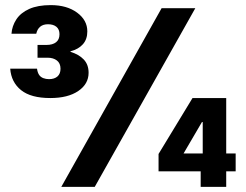

<svg xmlns="http://www.w3.org/2000/svg" viewBox="-20 -732 965 752"><path d="M177 -348Q101 -348 62.5 -379Q24 -410 20 -463H125Q127 -448 133 -439Q139 -430 149.5 -426Q160 -422 172 -422Q193 -422 205 -432.5Q217 -443 217 -463Q217 -484 203 -495Q189 -506 166 -506H127V-556H162Q186 -556 199.5 -566.5Q213 -577 213 -598Q213 -617 201 -627Q189 -637 168 -637Q149 -637 137.5 -627.5Q126 -618 122 -600H25Q27 -630 44 -656Q61 -682 94.5 -697Q128 -712 179 -712Q242 -712 282 -682.5Q322 -653 322 -609Q322 -578 304.5 -558.5Q287 -539 256 -531V-529Q289 -519 308 -499Q327 -479 327 -447Q327 -403 286.5 -375.5Q246 -348 177 -348ZM220 0 613 -700H745L351 0ZM766 0V-61H601V-129L734 -348H866V-131H903V-61H866V0ZM699 -131H774V-254H771Z"/></svg>

Font: DM Sans 36pt
Style: Bold
Weight: 700
Version: Version 4.004;gftools[0.9.30]